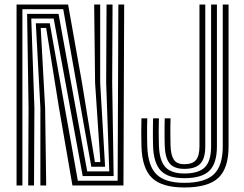

<svg xmlns="http://www.w3.org/2000/svg" viewBox="-20 -820 1079 849"><path d="M53.2 0V-800H281.1L342.7 -453.4L399.7 -103.5H423.8L400.5 -453.3L396.4 -800H423V-453.3L444.7 -82.8H383.8L259.6 -779.3H79V0ZM104.7 0 106.3 -342.8 99.9 -758.6H238.9L365.6 -62.1H463.2L449.5 -453.3L451.1 -800H477.7L476.1 -453.3L482.5 -41.4H345.7L217.4 -737.9H118.3L132.1 -342.8L130.4 0ZM158.6 0V-342.8L138.4 -717.2H200L324.2 -20.7H500.2L503.4 -800H529.1L525.9 0H300.3L240.4 -345.8L184.1 -696.5H160.1L179.5 -342.8L184.3 0ZM794.9 9Q696 9 652.1 -33.3Q608.2 -75.6 605.5 -173Q604.6 -201.2 604.6 -233.3Q604.5 -265.5 605.5 -296.7H631.2Q630.6 -277.5 630.4 -256.4Q630.2 -235.4 630.4 -214.3Q630.6 -193.3 631.2 -173.8Q633.9 -86.8 671.9 -49.2Q709.8 -11.5 794.9 -11.5Q886.1 -11.5 925.5 -49.1Q965 -86.6 965 -173V-800H990.7V-173Q990.7 -75.6 945.3 -33.3Q899.9 9 794.9 9ZM794.9 -32.1Q723.2 -32.1 691.2 -65.2Q659.2 -98.3 656.9 -174.6Q656.3 -194.4 656.1 -215.5Q656 -236.6 656.2 -257.3Q656.4 -278.1 656.9 -296.7H682.7Q681.8 -270.8 681.7 -238.2Q681.7 -205.6 682.7 -175.6Q685.2 -109.1 711.6 -80.9Q738 -52.8 794.9 -52.8Q858.5 -52.8 886 -80.6Q913.5 -108.4 913.5 -173V-800H939.2V-173Q939.2 -97.5 905.7 -64.8Q872.2 -32.1 794.9 -32.1ZM794.9 -73.3Q749.4 -73.3 729.8 -97.8Q710.2 -122.2 708.4 -176.4Q707.8 -194.9 707.7 -215.4Q707.5 -235.8 707.7 -256.6Q707.9 -277.4 708.4 -296.7H734.1Q733.5 -275.3 733.3 -253.6Q733.2 -231.8 733.5 -212.1Q733.8 -192.4 734.1 -176.4Q735.3 -134.8 748.5 -114.3Q761.7 -93.9 794.9 -93.9Q831 -93.9 846.5 -112.3Q862 -130.8 862 -173V-800H887.7V-173Q887.7 -119.6 866.1 -96.5Q844.5 -73.3 794.9 -73.3Z"/></svg>

Font: Big Shoulders Inline Text SC Thin
Style: Regular
Weight: 100
Designer: Patric King
Foundry: XO Type Co
Version: Version 2.002